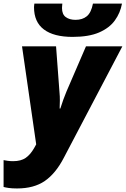

<svg xmlns="http://www.w3.org/2000/svg" viewBox="-83 -812 703 1072"><path d="M12.2 240.2Q-16.1 240.2 -34.2 237.5Q-52.2 234.9 -63 231.9V82Q-53.7 84 -40 85.9Q-26.4 87.9 -9.8 87.9Q33.7 87.9 60.3 69.6Q86.9 51.3 107.9 14.2L119.1 -5.9L40 -553.2H230L249 -298.8Q251.5 -273.4 251.2 -250.5Q251 -227.5 250 -206.1H253.9Q260.7 -228.5 270.5 -255.6Q280.3 -282.7 288.1 -300.8L397 -553.2H600.1L272.9 69.8Q228 156.2 167.5 198.2Q106.9 240.2 12.2 240.2ZM322.3 -606Q217.3 -606 162.1 -647.5Q106.9 -689 106.9 -772Q106.9 -774.9 107.7 -781.7Q108.4 -788.6 108.9 -792H265.1Q264.6 -786.1 263.9 -779.3Q263.2 -772.5 263.2 -767.1Q263.2 -731.9 284.2 -716.6Q305.2 -701.2 338.9 -701.2Q377.4 -701.2 401.9 -721.4Q426.3 -741.7 436 -792H598.1Q588.9 -740.2 558.3 -698Q527.8 -655.8 470.5 -630.9Q413.1 -606 322.3 -606Z"/></svg>

Font: Open Sans ExtraBold
Style: Italic
Weight: 800
Italic angle: -12°
Designer: Monotype Design Team
Foundry: Monotype Imaging Inc.
Version: Version 3.000; ttfautohint (v1.8.4)